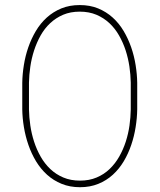

<svg xmlns="http://www.w3.org/2000/svg" viewBox="-20 -741 640 770"><path d="M530.3 -302.2Q529.8 -267.6 523.9 -231Q518.1 -194.3 506.3 -159.7Q494.6 -125 476.3 -94.2Q458 -63.5 432.6 -40.3Q407.2 -17.1 374.3 -3.7Q341.3 9.8 300.8 9.8Q260.3 9.8 227.3 -3.7Q194.3 -17.1 168.7 -40.3Q143.1 -63.5 124.5 -94.2Q106 -125 94 -159.7Q82 -194.3 75.9 -231Q69.8 -267.6 69.3 -302.2V-408.7Q69.8 -443.4 75.7 -480Q81.5 -516.6 93.5 -551.3Q105.5 -585.9 123.8 -616.7Q142.1 -647.5 167.7 -670.7Q193.4 -693.8 226.1 -707.3Q258.8 -720.7 299.8 -720.7Q340.8 -720.7 373.5 -707.3Q406.2 -693.8 431.9 -670.7Q457.5 -647.5 475.8 -616.7Q494.1 -585.9 506.1 -551.3Q518.1 -516.6 523.9 -480Q529.8 -443.4 530.3 -408.7ZM504.4 -409.7Q503.9 -440.9 499 -474.1Q494.1 -507.3 483.9 -538.8Q473.6 -570.3 457.5 -598.6Q441.4 -627 418.7 -648.2Q396 -669.4 366.5 -681.9Q336.9 -694.3 299.8 -694.3Q262.7 -694.3 233.4 -681.9Q204.1 -669.4 181.4 -648.2Q158.7 -627 142.8 -598.6Q127 -570.3 116.7 -538.6Q106.4 -506.8 101.6 -473.6Q96.7 -440.4 96.2 -409.7V-302.2Q96.7 -271 101.6 -237.8Q106.4 -204.6 116.7 -172.9Q127 -141.1 143.1 -112.8Q159.2 -84.5 181.9 -63Q204.6 -41.5 234.1 -29.1Q263.7 -16.6 300.8 -16.6Q337.9 -16.6 367.4 -29.1Q397 -41.5 419.4 -63Q441.9 -84.5 458 -112.8Q474.1 -141.1 484.4 -172.9Q494.6 -204.6 499.3 -237.8Q503.9 -271 504.4 -302.2Z"/></svg>

Font: TypoPRO Roboto Mono
Style: Regular
Weight: 250
Designer: Google
Version: Version 2.000986; 2015; ttfautohint (v1.3)